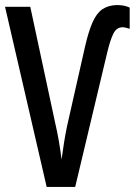

<svg xmlns="http://www.w3.org/2000/svg" viewBox="-20 -741 540 761"><path d="M165 0 0 -714H100L198 -257Q215 -184 224 -109Q228 -140 234 -177Q240 -214 246 -242L317 -556Q331 -617 347 -653Q363 -689 386 -704.5Q409 -720 443 -721Q473 -721 494 -711V-627Q486 -629 479.5 -631Q473 -633 466 -633Q442 -633 429.5 -608Q417 -583 405 -533L278 0Z"/></svg>

Font: Noto Sans Mono ExtraCondensed Medium
Style: Regular
Weight: 500
Width: 2
Designer: Monotype Design Team
Foundry: Monotype Imaging Inc.
Version: Version 2.014